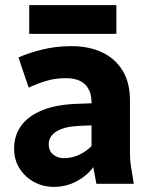

<svg xmlns="http://www.w3.org/2000/svg" viewBox="-20 -717 597 749"><path d="M35 -138Q35 -187 61.5 -225Q88 -263 142.5 -286Q197 -309 280 -312L337 -314V-318Q337 -362 312.5 -387Q288 -412 236 -412Q194 -412 157.5 -400.5Q121 -389 92 -375L52 -493Q90 -510 144 -523.5Q198 -537 259 -537Q327 -537 378 -513Q429 -489 458 -442Q487 -395 487 -326V-125Q487 -104 488.5 -87.5Q490 -71 494 -49L502 0H356L344 -65Q319 -31 278.5 -9.5Q238 12 190 12Q148 12 113 -7Q78 -26 56.5 -59.5Q35 -93 35 -138ZM170 -155Q170 -129 187 -114.5Q204 -100 230 -100Q259 -100 287 -112.5Q315 -125 337 -147V-228L290 -226Q245 -224 219 -213.5Q193 -203 181.5 -188Q170 -173 170 -155ZM94 -585V-697H434V-585Z"/></svg>

Font: Radio Canada
Style: Regular
Weight: 400
Designer: Charles Daoud, Etienne Aubert Bonn, Alexandre Saumier Demers, Jacques Le Bailly
Foundry: Radio-Canada
Version: Version 2.104;gftools[0.9.28.dev5+ged2979d]